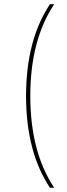

<svg xmlns="http://www.w3.org/2000/svg" viewBox="-20 -762 316 906"><path d="M235.8 124H215.8Q103 -44.9 103 -309.1Q103 -573.2 215.8 -742.2H235.8Q123 -573.2 123 -309.1Q123 -44.9 235.8 124Z"/></svg>

Font: Montserrat-Hairline
Style: Regular
Weight: 250
Designer: Julieta Ulanovsky
Foundry: Julieta Ulanovsky
Version: Version 1.000;PS 002.000;hotconv 1.0.70;makeotf.lib2.5.58329